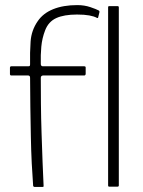

<svg xmlns="http://www.w3.org/2000/svg" viewBox="-20 -732 562 753"><path d="M110 -3Q107 -42 104.5 -91.5Q102 -141 101 -197Q100 -253 99 -312Q98 -371 98 -427Q98 -436 90 -436H24Q21 -436 20 -438Q19 -440 19 -441V-467Q19 -468 20 -470Q21 -472 24 -472H90Q95 -472 96.5 -473.5Q98 -475 98 -480Q97 -525 100 -569Q103 -613 128 -649Q149 -680 188.5 -696Q228 -712 283 -712Q311 -712 334.5 -704Q358 -696 367 -691Q370 -689 370 -687.5Q370 -686 370 -684L365 -664Q365 -662 363.5 -661.5Q362 -661 360 -662Q349 -668 330 -671.5Q311 -675 282 -675Q231 -675 200.5 -661Q170 -647 157 -613Q145 -582 142 -549Q139 -516 140 -481Q140 -477 142 -474.5Q144 -472 148 -472H311Q313 -472 314.5 -471Q316 -470 316 -467V-441Q316 -440 314.5 -438Q313 -436 311 -436H149Q146 -436 143 -434Q140 -432 140 -427Q140 -384 140.5 -327Q141 -270 143 -209.5Q145 -149 147 -95.5Q149 -42 151 -3Q151 -1 150.5 0Q150 1 148 1H115Q113 1 111.5 -0.5Q110 -2 110 -3ZM404 -5V-703Q404 -708 408 -708H441Q446 -708 446 -703V-5Q446 0 441 0H408Q404 0 404 -5Z"/></svg>

Font: Glory ExtraLight
Style: Regular
Weight: 250
Version: Version 1.011